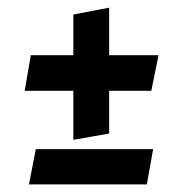

<svg xmlns="http://www.w3.org/2000/svg" viewBox="-20 -485 501 505"><path d="M397 -339.8H267.1V-464.8L172.9 -446.8V-339.8H61L44.9 -246.1H172.9V-117.2L267.1 -133.8V-246.1H377.9ZM56.2 0H366.2L382.8 -92.8H74.2Z"/></svg>

Font: Comic Neue Angular
Style: Bold
Weight: 700
Designer: Craig Rozynski
Foundry: Craig Rozynski
Version: Version 2.003